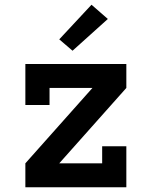

<svg xmlns="http://www.w3.org/2000/svg" viewBox="-20 -790 640 810"><path d="M87 0V-101L370 -419H189V-347H87V-520H513V-419L230 -101H411V-173H513V0ZM286 -576 230 -624 366 -770 435 -710Z"/></svg>

Font: Iosevka Plex Etoile
Style: Bold
Weight: 700
Designer: Belleve Invis
Foundry: Belleve Invis
Version: Version 25.1.1; ttfautohint (v1.8.4)